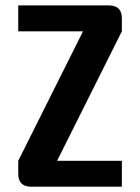

<svg xmlns="http://www.w3.org/2000/svg" viewBox="-20 -704 528 724"><path d="M48.8 -683.6H390.6Q439.5 -683.6 439.5 -634.8V-585.9L195.3 -97.7H439.5V0H97.7Q48.8 0 48.8 -48.8V-97.7L293 -585.9H48.8Z"/></svg>

Font: BabelStone Runic Dotted
Style: Regular
Weight: 400
Designer: Andrew West
Foundry: BabelStone
Version: Version 3.003 March 14, 2022